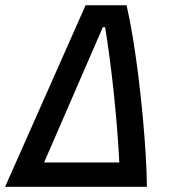

<svg xmlns="http://www.w3.org/2000/svg" viewBox="-43 -714 649 734"><path d="M-23.4 0 284.2 -693.8H440.9Q453.6 -638.7 465.1 -568.6Q476.6 -498.5 486.1 -421.9Q495.6 -345.2 502.7 -268.8Q509.8 -192.4 513.9 -123.3Q518.1 -54.2 518.6 0ZM125.5 -92.8H413.1Q410.2 -153.3 404.5 -223.4Q398.9 -293.5 391.4 -364.5Q383.8 -435.5 375.2 -499Q366.7 -562.5 358.9 -609.9H350.1Z"/></svg>

Font: CaskaydiaCove NFP
Style: Italic
Weight: 400
Italic angle: -10°
Designer: Aaron Bell
Foundry: Saja Typeworks
Version: Version 2111.001; VTT 6.35;Nerd Fonts 3.1.1